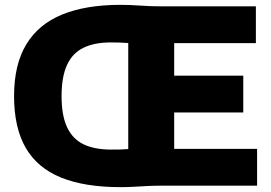

<svg xmlns="http://www.w3.org/2000/svg" viewBox="-20 -766 1116 792"><path d="M477.5 6Q329.5 6 232 -33.5Q134.5 -73 86.2 -156Q38 -239 38 -370Q38 -499.5 88.5 -583Q139 -666.5 236.8 -706.2Q334.5 -746 476.5 -746Q515.5 -746 557.2 -743Q599 -740 638 -740H1035.5V-588H698.5V-152H1040.5V0H639Q613 0 585.2 1.5Q557.5 3 529.8 4.5Q502 6 477.5 6ZM438 -149Q455 -149 473 -149.2Q491 -149.5 509 -151V-588.5Q490 -590 472.5 -590.5Q455 -591 437 -591Q370 -591 324.8 -569.2Q279.5 -547.5 256.8 -498.8Q234 -450 234 -369Q234 -289 257 -240.5Q280 -192 325.2 -170.5Q370.5 -149 438 -149ZM622.5 -302V-454H983.5V-302Z"/></svg>

Font: Encode Sans Condensed Thin ExtraBold
Style: Regular
Weight: 800
Version: Version 3.002